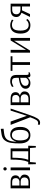

<svg xmlns="http://www.w3.org/2000/svg" viewBox="1929 -2723 1054 4952"><g transform="rotate(-90 2456.0 -247.0)"><path d="M75 0V-500H243Q410 -500 410 -370Q410 -292 325 -260Q370 -249 399.5 -219Q429 -189 429 -145Q429 0 240 0ZM147 -273H254Q257 -273 263 -274Q269 -275 283.5 -280.5Q298 -286 309 -294.5Q320 -303 329 -321.5Q338 -340 338 -365Q338 -460 242 -460H147ZM147 -40H239Q355 -40 355 -149Q355 -190 328 -215.5Q301 -241 248 -241H147Z M577 -601Q559 -601 548 -612Q535 -625 535 -644Q535 -663 548 -676Q559 -687 577 -687Q596 -687 607 -677Q619 -664 619 -644Q619 -626 607 -612Q593 -601 577 -601ZM540 0V-500H613V0Z M698 150 693 -46H756Q791 -130 803.5 -234.5Q816 -339 816 -500H1104V-46H1174L1167 150H1126L1114 0H753L740 150ZM811 -46H1031V-454H864Q863 -316 852 -220.5Q841 -125 811 -46Z M1446 10Q1339 10 1286 -63Q1233 -136 1233 -265Q1233 -335 1236 -385.5Q1239 -436 1247.5 -490.5Q1256 -545 1272.5 -583Q1289 -621 1315 -654.5Q1341 -688 1381 -707.5Q1421 -727 1474 -735L1609 -754L1612 -682L1494 -668Q1375 -654 1327.5 -581.5Q1280 -509 1278 -357H1283Q1288 -380 1299 -404Q1310 -428 1330 -453Q1350 -478 1383.5 -494Q1417 -510 1458 -510Q1555 -510 1607 -442.5Q1659 -375 1659 -252Q1659 -129 1603 -59.5Q1547 10 1446 10ZM1446 -34Q1582 -34 1582 -252Q1582 -361 1549 -414Q1516 -467 1446 -467Q1379 -467 1344.5 -410.5Q1310 -354 1310 -264Q1310 -147 1343 -90.5Q1376 -34 1446 -34Z M1772 260Q1754 260 1739 257Q1724 254 1718 250L1712 247L1720 201Q1739 210 1761 210Q1807 210 1838 160.5Q1869 111 1907 6L1711 -500H1797L1945 -82L2079 -500H2132L1959 8Q1938 67 1921.5 106Q1905 145 1882 183.5Q1859 222 1831.5 241Q1804 260 1772 260Z M2220 0V-500H2388Q2555 -500 2555 -370Q2555 -292 2470 -260Q2515 -249 2544.5 -219Q2574 -189 2574 -145Q2574 0 2385 0ZM2292 -273H2399Q2402 -273 2408 -274Q2414 -275 2428.5 -280.5Q2443 -286 2454 -294.5Q2465 -303 2474 -321.5Q2483 -340 2483 -365Q2483 -460 2387 -460H2292ZM2292 -40H2384Q2500 -40 2500 -149Q2500 -190 2473 -215.5Q2446 -241 2393 -241H2292Z M2789 10Q2723 10 2683 -22.5Q2643 -55 2643 -113Q2643 -260 2926 -290V-343Q2926 -414 2903 -440Q2880 -466 2822 -466Q2796 -466 2765.5 -455Q2735 -444 2717 -434L2700 -423L2692 -464Q2760 -510 2833 -510Q2919 -510 2959 -474Q2999 -438 2999 -347V-102Q2999 -34 3025 -34Q3032 -34 3041.5 -36Q3051 -38 3057 -40L3064 -43L3067 -9Q3018 10 2989 10Q2963 10 2949 -6.5Q2935 -23 2932 -65H2931Q2930 -62 2926.5 -57Q2923 -52 2911.5 -39Q2900 -26 2885 -16Q2870 -6 2844.5 2Q2819 10 2789 10ZM2811 -34Q2834 -34 2854.5 -41.5Q2875 -49 2887.5 -59.5Q2900 -70 2909 -81Q2918 -92 2922 -100L2926 -107V-253Q2718 -230 2718 -122Q2718 -79 2743 -56.5Q2768 -34 2811 -34Z M3257 0V-453H3105V-500H3481L3480 -453H3329V0Z M3573 0V-500H3645V-101L3889 -500H3954V0H3881V-410L3629 0Z M4282 10Q4178 10 4122 -54Q4066 -118 4066 -245Q4066 -373 4121.5 -441.5Q4177 -510 4284 -510Q4319 -510 4354 -499Q4389 -488 4407 -478L4424 -467L4415 -426Q4358 -466 4292 -466Q4215 -466 4179 -415Q4143 -364 4143 -246Q4143 -34 4288 -34Q4312 -34 4334 -40.5Q4356 -47 4369.5 -56Q4383 -65 4393 -74Q4403 -83 4407 -90L4412 -96L4444 -75Q4442 -72 4439 -66Q4436 -60 4422.5 -45.5Q4409 -31 4392 -19.5Q4375 -8 4345.5 1Q4316 10 4282 10Z M4495 0 4603 -219Q4555 -235 4524 -269Q4493 -303 4493 -351Q4493 -500 4681 -500H4837V0H4765V-206H4665L4569 0ZM4685 -246H4765V-460H4687Q4564 -460 4564 -351Q4564 -300 4597.5 -273Q4631 -246 4685 -246Z"/></g></svg>

Font: Arsenal
Style: Regular
Weight: 400
Designer: Andrij Shevchenko
Foundry: Stairsfor
Version: Version 2.001;PS 002.001;hotconv 1.0.88;makeotf.lib2.5.64775